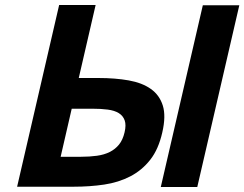

<svg xmlns="http://www.w3.org/2000/svg" viewBox="-20 -743 971 763"><path d="M625 -217Q610 -150 577 -108Q544 -66 497.5 -42Q451 -18 394 -9.5Q337 -1 272 -1H48L215 -723H360L293 -433H372Q438 -433 491.5 -423.5Q545 -414 579.5 -389.5Q614 -365 627 -323.5Q640 -282 625 -217ZM619 0 786 -722H931L764 0ZM265 -311 221 -120H302Q336 -120 365 -124Q394 -128 416 -139Q438 -150 453 -168.5Q468 -187 475 -217Q482 -246 475.5 -264.5Q469 -283 452 -293.5Q435 -304 408 -307.5Q381 -311 346 -311Z"/></svg>

Font: Perun
Style: Bold Italic
Weight: 700
Italic angle: -12°
Foundry: Copyright (c) Stefan Peev, Context Ltd, 2016
Version: Version 1.027